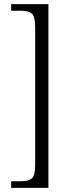

<svg xmlns="http://www.w3.org/2000/svg" viewBox="-20 -780 346 928"><path d="M34 128V96H83Q117 96 133.5 82.5Q150 69 150 17V-649Q150 -701 133.5 -714.5Q117 -728 83 -728H34V-760H214V128Z"/></svg>

Font: Noto Serif Lao SemiCondensed Light
Style: Regular
Weight: 300
Width: 4
Designer: Monotype Design Team
Foundry: Monotype Imaging Inc.
Version: Version 2.003; ttfautohint (v1.8.4.7-5d5b)